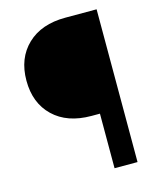

<svg xmlns="http://www.w3.org/2000/svg" viewBox="-108 -787 706 863"><g transform="rotate(-15 245.0 -355.5)"><path d="M317.4 0V-253.9H278.3Q166 -253.9 101.3 -315.9Q36.6 -377.9 36.6 -482.4Q36.6 -586.4 101.6 -648.7Q166.5 -710.9 278.8 -710.9H424.3V0Z"/></g></svg>

Font: Vazir FD-UI
Style: Bold-FD-UI
Weight: 700
Designer: Saber Rastikerdar
Foundry: Saber Rastikerdar
Version: Version 30.0.0